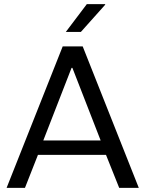

<svg xmlns="http://www.w3.org/2000/svg" viewBox="-20 -911 705 931"><path d="M12 0 284 -686H381L653 0H558L494 -160H164L101 0ZM190 -230H468L331 -582H327ZM299 -756 401 -891H490V-888L372 -756Z"/></svg>

Font: Chivo Medium Light
Style: Regular
Weight: 300
Version: Version 2.002